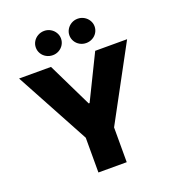

<svg xmlns="http://www.w3.org/2000/svg" viewBox="-162 -1053 1062 1176"><g transform="rotate(-20 368.5 -464.5)"><path d="M224.6 -707 365.2 -418H371.1L512.7 -707H720.7L460.9 -226.6V0H276.4V-226.6L16.6 -707ZM177.7 -849.6Q177.7 -871.1 188.7 -889.2Q199.7 -907.2 218.8 -918Q237.8 -928.7 260.7 -928.7Q282.2 -928.7 301 -918Q319.8 -907.2 330.8 -888.9Q341.8 -870.6 341.8 -849.6Q341.8 -828.1 330.8 -809.8Q319.8 -791.5 301 -781Q282.2 -770.5 260.7 -770.5Q237.8 -770.5 218.8 -781Q199.7 -791.5 188.7 -809.8Q177.7 -828.1 177.7 -849.6ZM396.5 -849.6Q396.5 -870.6 407.5 -888.9Q418.5 -907.2 437.3 -918Q456.1 -928.7 478.5 -928.7Q500.5 -928.7 519.3 -918Q538.1 -907.2 549.3 -888.9Q560.5 -870.6 560.5 -849.6Q560.5 -828.1 549.6 -809.8Q538.6 -791.5 519.5 -781Q500.5 -770.5 478.5 -770.5Q456.1 -770.5 437.3 -781Q418.5 -791.5 407.5 -809.8Q396.5 -828.1 396.5 -849.6Z"/></g></svg>

Font: Pretendard GOV Black
Style: Regular
Weight: 900
Designer: Base glyphs from Inter by Rasmus Andersson; Hangeul glyphs from Noto Sans CJK(Source Han Sans) by Jang Soo-young and Kan
Foundry: Kil Hyung-jin
Version: Version 1.309